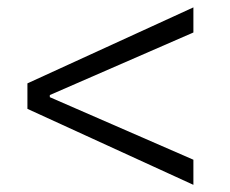

<svg xmlns="http://www.w3.org/2000/svg" viewBox="-20 -608 626 523"><path d="M506.8 -104.5V-172.9L115.7 -343.3V-349.1L506.8 -519.5V-587.9L54.7 -380.9V-311.5Z"/></svg>

Font: Cascadia Code Light
Style: Regular
Weight: 300
Monospace: yes
Designer: Aaron Bell
Foundry: Saja Typeworks
Version: Version 2404.023